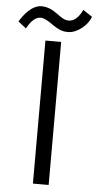

<svg xmlns="http://www.w3.org/2000/svg" viewBox="-129 -900 472 936"><g transform="rotate(5 107.5 -432.5)"><path d="M171 -751H176C219 -751 271 -793 285 -835L240 -865C224 -829 199 -807 175 -807H172C130 -807 102 -865 35 -865C-12 -864 -51 -814 -70 -781L-31 -751C-15 -779 6 -809 37 -809H39C84 -803 114 -751 171 -751ZM69 -700V0H146V-700Z"/></g></svg>

Font: Mint Spirit
Style: Regular
Weight: 400
Designer: HARENDAL Hirwen
Foundry: Arkandis Digital Foundry.
Version: Version 1.004;FFEdit